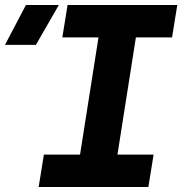

<svg xmlns="http://www.w3.org/2000/svg" viewBox="-119 -750 739 770"><path d="M-99 -570 -15 -730H117L25 -570ZM36 0 57 -130H202L276 -600H131L152 -730H592L571 -600H426L352 -130H497L476 0Z"/></svg>

Font: JetBrains Mono NL ExtraBold
Style: Italic
Weight: 800
Italic angle: -9°
Monospace: yes
Designer: Philipp Nurullin, Konstantin Bulenkov
Foundry: JetBrains
Version: Version 2.305; ttfautohint (v1.8.4.7-5d5b)